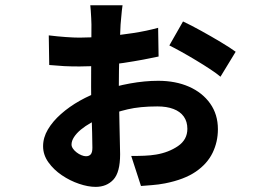

<svg xmlns="http://www.w3.org/2000/svg" viewBox="-20 -659 1040 750"><path d="M458.7 -638.5Q457.7 -632.3 456 -617.5Q454.4 -602.7 453.2 -587.7Q452 -572.8 451 -562.9Q450 -538.7 448.6 -508.8Q447.2 -479 446.2 -446.9Q445.2 -414.8 444.7 -383.2Q444.2 -351.5 444.2 -322.3Q444.2 -289.8 445.2 -250.4Q446.2 -211 446.7 -173.1Q447.2 -135.2 448.2 -104.2Q449.2 -73.3 449.2 -56.4Q449.2 14.4 422.9 42.7Q396.6 71 353.4 71Q324.2 71 288.9 59Q253.5 47.1 221.6 25.5Q189.7 3.9 169 -25.1Q148.3 -54.2 148.3 -87.7Q148.3 -121.5 167.1 -153.3Q186 -185.2 218.4 -213.8Q250.9 -242.5 291.7 -265.5Q332.6 -288.4 376.7 -303.7Q429.4 -322.3 487.4 -332.9Q545.3 -343.4 597.9 -343.4Q665.8 -343.4 718.2 -320.4Q770.6 -297.3 800.9 -254.7Q831.2 -212.1 831.2 -154.2Q831.2 -105.1 810.5 -62.2Q789.8 -19.4 744.9 11.5Q700 42.3 625.1 57.2Q599.4 62.2 573.7 64.1Q548 66 530.7 67.5L492.6 -49.9Q519.4 -49.7 543.8 -50.7Q568.3 -51.7 589.4 -55.2Q638.4 -63.3 675.2 -88.3Q711.9 -113.4 711.9 -155.8Q711.9 -184 697.9 -203.7Q683.8 -223.4 657.6 -233.3Q631.5 -243.3 594.8 -243.3Q526.7 -243.3 478.5 -231.9Q430.3 -220.5 386.6 -203.1Q359.2 -192.9 336.2 -179.9Q313.1 -166.9 295.9 -152.7Q278.7 -138.4 269.1 -123.4Q259.4 -108.5 259.4 -94.3Q259.4 -86.6 265 -78.4Q270.6 -70.2 279.5 -63.5Q288.3 -56.7 298.2 -52.7Q308.1 -48.7 315.8 -48.7Q328 -48.7 334.5 -56.2Q340.9 -63.6 340.9 -81.8Q340.9 -102.7 339.9 -140Q338.9 -177.3 337.4 -224Q335.9 -270.8 335.9 -319.3Q335.9 -353.6 336.1 -390.3Q336.3 -427 336.6 -461.2Q336.8 -495.5 337 -522Q337.2 -548.6 337.2 -563.4Q337.2 -573 336.3 -588.2Q335.4 -603.4 334.5 -618.1Q333.7 -632.7 332.7 -638.5ZM694.9 -575.2Q726.4 -560.4 766 -538.5Q805.7 -516.6 842.5 -494.5Q879.3 -472.5 900.6 -456.8L841.2 -359.3Q827.2 -371.4 801.8 -388.2Q776.4 -405 746.3 -423.1Q716.3 -441.2 688.4 -456.7Q660.5 -472.2 641.5 -481.5ZM170.5 -520.8Q204.8 -516.6 237 -514.3Q269.2 -512 290.6 -512Q337.1 -512 391.6 -516.8Q446.1 -521.5 499.8 -529.8Q553.6 -538.1 597.7 -550.4L599.5 -438.2Q574.9 -432.7 539.4 -426.1Q504 -419.5 462.5 -413.2Q421.1 -407 376.9 -403.2Q332.8 -399.4 290.6 -399.4Q256.8 -399.4 230.6 -400.7Q204.5 -402.1 172.3 -405.1Z"/></svg>

Font: Noto Sans SC Thin
Style: Regular
Weight: 100
Designer: Ryoko NISHIZUKA 西塚涼子 (kana, bopomofo & ideographs); Paul D. Hunt (Latin, Greek & Cyrillic); Sandoll Communications 산돌커뮤니
Foundry: Adobe
Version: Version 2.004-H2;hotconv 1.0.118;makeotfexe 2.5.65603